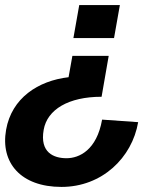

<svg xmlns="http://www.w3.org/2000/svg" viewBox="-39 -546 654 756"><path d="M361 -165 389 -326H246L231 -242C111 -228 7 -160 -15 -35C-38 95 43 190 203 190C363 190 481 75 505 -65L363 -75C342 45 273 77 223 77C173 77 117 55 133 -35C147 -115 231 -165 361 -165ZM250 -396H410L433 -526H273Z"/></svg>

Font: Uncut Sans
Style: Bold Italic
Weight: 700
Italic angle: -10°
Designer: Kasper Nordkvist
Foundry: Uncut Type
Version: Version 1.111;FEAKit 1.0